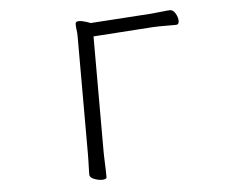

<svg xmlns="http://www.w3.org/2000/svg" viewBox="-51 -776 1102 849"><g transform="rotate(-5 500.0 -351.5)"><path d="M316 -604Q316 -620 316 -634.5Q316 -649 314 -661Q313 -670 312.5 -675.5Q312 -681 312 -685Q312 -695 317 -697Q322 -699 326 -699Q340 -699 359 -693Q378 -687 379 -686L650 -704Q673 -706 698.5 -709Q724 -712 733 -712Q747 -712 757 -694.5Q767 -677 767 -662Q767 -645 754 -645H712Q697 -645 681 -645Q665 -645 651 -644L386 -626V-107Q386 -95 387 -74Q388 -53 388.5 -33Q389 -13 389 -1Q389 9 368 9Q352 9 333 1.5Q314 -6 314 -19Q314 -27 314.5 -43.5Q315 -60 315.5 -78Q316 -96 316 -108Z"/></g></svg>

Font: Moon Stars Kai T
Style: Regular
Weight: 400
Designer: GuiWonder
Version: Version 1.101